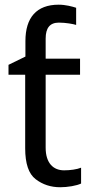

<svg xmlns="http://www.w3.org/2000/svg" viewBox="-20 -785 385 815"><path d="M229 -765.1C134.8 -765.1 87.9 -710 87.9 -610.8V-544.9L16.1 -509.8V-467.8H86.9V-155.8C86.9 -90.8 101.6 -46.9 131.3 -24.4C161.1 -1.5 195.8 9.8 235.8 9.8C251 9.8 267.6 8.3 284.7 5.4C301.8 2.4 314.9 -1.5 324.2 -5.9V-73.2C306.6 -65.9 277.3 -62 252 -62C206.5 -62 173.8 -92.3 173.8 -158.2V-467.8H319.8V-536.1H173.8V-621.1C173.8 -666 191.4 -689 230 -689C259.3 -689 291 -683.1 303.2 -679.2V-752C287.1 -757.3 258.3 -765.1 229 -765.1Z"/></svg>

Font: Avrile Sans
Style: Regular
Weight: 400
Designer: Monotype Design Team, Google (font), Stefan Peev (BGR Cyrillic), Cristiano Sobral (main changes)
Foundry: The Avrile Sans Project Authors
Version: Version 3.110